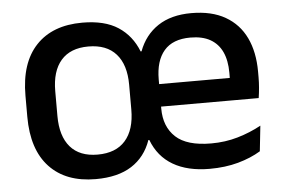

<svg xmlns="http://www.w3.org/2000/svg" viewBox="-42 -560 933 629"><g transform="rotate(-5 424.0 -245.0)"><path d="M249 12.5Q151 12.5 97 -45Q43 -102.5 43 -210.5V-280Q43 -387.5 97 -444.8Q151 -502 249 -502Q322.5 -502 366.8 -473Q411 -444 431.5 -391.5H434.5Q454 -444 497.5 -473Q541 -502 607.5 -502Q674.5 -502 719.2 -476.2Q764 -450.5 786.5 -403.5Q809 -356.5 809 -292V-273.5Q809 -256.5 807.5 -239Q806 -221.5 803.5 -205.5H713.5Q714.5 -231.5 714.8 -254.5Q715 -277.5 715 -296.5Q715 -337 702 -365Q689 -393 663 -407.8Q637 -422.5 597.5 -422.5Q539.5 -422.5 511 -389.2Q482.5 -356 482.5 -294.5V-247V-235.5V-198.5Q482.5 -139.5 519.2 -105.2Q556 -71 636 -71Q682 -71 723.2 -83Q764.5 -95 801 -115L792 -31.5Q760 -12 717.5 -0.2Q675 11.5 623.5 11.5Q551.5 11.5 503.5 -16.5Q455.5 -44.5 434.5 -100H431.5Q412.5 -45.5 367.2 -16.5Q322 12.5 249 12.5ZM437 -205.5V-279.5H783.5V-205.5ZM262 -67Q322 -67 353.2 -102.5Q384.5 -138 384.5 -204.5V-286Q384.5 -352 353.2 -387.2Q322 -422.5 262 -422.5Q203 -422.5 172.2 -387.2Q141.5 -352 141.5 -286V-204.5Q141.5 -138 172.2 -102.5Q203 -67 262 -67Z"/></g></svg>

Font: Anek Odia Medium Medium
Style: Regular
Weight: 500
Version: Version 1.003